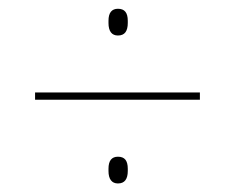

<svg xmlns="http://www.w3.org/2000/svg" viewBox="-20 -532 536 438"><path d="M436 -304.5H60V-321H436ZM249 -113.5Q238.5 -113.5 233 -120.8Q227.5 -128 227.5 -142V-147Q227.5 -161 233 -167.8Q238.5 -174.5 249 -174.5Q260.5 -174.5 266 -167.8Q271.5 -161 271.5 -147V-142Q271.5 -128 266 -120.8Q260.5 -113.5 249 -113.5ZM249 -451Q238.5 -451 233 -458.2Q227.5 -465.5 227.5 -479.5V-484.5Q227.5 -498.5 233 -505.2Q238.5 -512 249 -512Q260.5 -512 266 -505.2Q271.5 -498.5 271.5 -484.5V-479.5Q271.5 -465.5 266 -458.2Q260.5 -451 249 -451Z"/></svg>

Font: Anek Devanagari Thin
Style: Regular
Weight: 250
Designer: Kailash Malviya (Devanagari) & Yesha Goshar (Latin)
Foundry: Ek Type
Version: Version 1.003